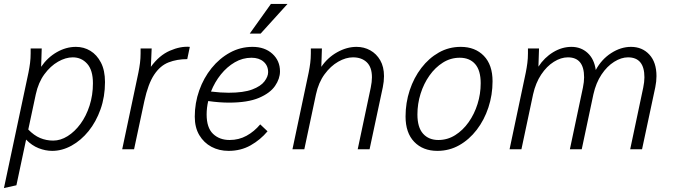

<svg xmlns="http://www.w3.org/2000/svg" viewBox="-28 -755 3408 971"><path d="M-8 196 116 -388Q121 -413 124 -436.5Q127 -460 127 -485V-510H183L180 -417Q212 -464 259 -491Q306 -518 356 -518Q396 -518 429 -498Q462 -478 482.5 -438.5Q503 -399 503 -340Q503 -266 480.5 -202.5Q458 -139 420 -92Q382 -45 334 -18.5Q286 8 236 8Q202 8 167.5 -5.5Q133 -19 104 -49L55 182ZM153 -278 115 -100Q144 -70 175 -57Q206 -44 241 -44Q278 -44 314 -66.5Q350 -89 379 -128.5Q408 -168 425 -221Q442 -274 442 -334Q442 -400 413 -432.5Q384 -465 340 -465Q304 -465 265.5 -443Q227 -421 196.5 -379.5Q166 -338 153 -278Z M590 0 672 -388Q677 -413 680 -436.5Q683 -460 683 -485V-510H739L735 -417Q777 -475 831 -498.5Q885 -522 932 -518L919 -456Q867 -456 824.5 -439.5Q782 -423 751.5 -377Q721 -331 702 -244L650 0Z M957 -165Q957 -234 979.5 -297.5Q1002 -361 1042 -410.5Q1082 -460 1135 -489Q1188 -518 1249 -518Q1311 -518 1349.5 -483Q1388 -448 1388 -394Q1388 -357 1363 -320.5Q1338 -284 1281.5 -260Q1225 -236 1130 -236Q1106 -236 1079.5 -238Q1053 -240 1025 -244Q1017 -210 1017 -176Q1017 -109 1049.5 -78Q1082 -47 1133 -47Q1180 -47 1219 -68.5Q1258 -90 1288 -126L1325 -91Q1289 -48 1239.5 -20Q1190 8 1128 8Q1080 8 1041.5 -12.5Q1003 -33 980 -71.5Q957 -110 957 -165ZM1244 -463Q1199 -463 1159.5 -440Q1120 -417 1089 -378.5Q1058 -340 1039 -292Q1089 -286 1128 -286Q1204 -286 1247.5 -302.5Q1291 -319 1309.5 -343.5Q1328 -368 1328 -390Q1328 -423 1305 -443Q1282 -463 1244 -463ZM1235 -585 1342 -735H1426L1290 -585Z M1451 0 1533 -388Q1538 -413 1541 -436.5Q1544 -460 1544 -485V-510H1600L1597 -417Q1629 -464 1677.5 -491Q1726 -518 1775 -518Q1813 -518 1844.5 -500.5Q1876 -483 1895 -450Q1914 -417 1914 -370Q1914 -343 1908 -314L1841 0H1781L1847 -312Q1853 -341 1853 -364Q1853 -415 1827 -440Q1801 -465 1757 -465Q1721 -465 1682.5 -443Q1644 -421 1613.5 -379.5Q1583 -338 1570 -278L1511 0Z M2023 -166Q2023 -235 2044 -298.5Q2065 -362 2103 -411.5Q2141 -461 2191.5 -489.5Q2242 -518 2302 -518Q2375 -518 2419 -472.5Q2463 -427 2463 -344Q2463 -275 2442 -211.5Q2421 -148 2383 -98.5Q2345 -49 2294.5 -20.5Q2244 8 2184 8Q2111 8 2067 -37.5Q2023 -83 2023 -166ZM2083 -176Q2083 -111 2111.5 -79Q2140 -47 2189 -47Q2235 -47 2274 -71.5Q2313 -96 2342 -137Q2371 -178 2387 -229Q2403 -280 2403 -334Q2403 -399 2375 -431Q2347 -463 2297 -463Q2251 -463 2212 -438.5Q2173 -414 2144 -373Q2115 -332 2099 -281Q2083 -230 2083 -176Z M2549 0 2631 -388Q2636 -413 2639 -436.5Q2642 -460 2642 -485V-510H2698L2695 -418Q2725 -464 2769.5 -491Q2814 -518 2862 -518Q2910 -518 2943.5 -487.5Q2977 -457 2985 -401Q3014 -455 3063 -486.5Q3112 -518 3163 -518Q3220 -518 3256 -479Q3292 -440 3292 -370Q3292 -343 3286 -314L3219 0H3159L3225 -312Q3231 -341 3231 -364Q3231 -465 3148 -465Q3114 -465 3078 -442.5Q3042 -420 3014 -378Q2986 -336 2973 -278L2914 0H2854L2920 -312Q2926 -341 2926 -364Q2926 -465 2844 -465Q2809 -465 2773 -442.5Q2737 -420 2709 -378Q2681 -336 2668 -278L2609 0Z"/></svg>

Font: Radio Canada Light
Style: Italic
Weight: 300
Italic angle: -12°
Designer: Charles Daoud, Etienne Aubert Bonn, Alexandre Saumier Demers, Jacques Le Bailly
Foundry: Radio-Canada
Version: Version 2.104; ttfautohint (v1.8.4.7-5d5b);gftools[0.9.28.de